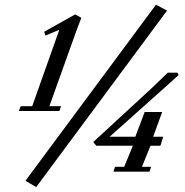

<svg xmlns="http://www.w3.org/2000/svg" viewBox="-20 -718 774 803"><path d="M131.3 64.5 86.4 38.1 632.3 -698.2 678.7 -673.8ZM58.6 -253.9 66.9 -273.9H114.7L228 -593.3L169.9 -569.3L165 -585.4L294.4 -657.7L320.3 -643.6Q318.4 -637.7 312.3 -623Q306.2 -608.4 301.3 -594.2L186.5 -273.9H235.4L228.5 -253.9ZM454.6 0 460.9 -20.5H499.5L535.6 -108.4H382.8L370.1 -124L531.2 -272.5Q620.6 -354 682.1 -414.1H722.2L727.1 -403.8L438.5 -146H545.9L585 -249.5H658.2L620.6 -146H662.6L650.9 -108.4H609.4L573.7 -20.5H612.3L605 0Z"/></svg>

Font: Elstob 8pt Medium
Style: Italic
Weight: 500
Italic angle: -20°
Designer: Peter S. Baker
Version: Version 1.015